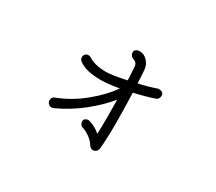

<svg xmlns="http://www.w3.org/2000/svg" viewBox="-116 -775 1231 1092"><g transform="rotate(30 500.0 -228.5)"><path d="M762 -382Q762 -371 756.5 -362.5Q751 -354 741 -351Q683 -331 611 -315Q615 -189 615 -118Q615 -7 608 55Q606 66 598 73.5Q590 81 578 82Q571 82 563 77.5Q555 73 552 67Q537 42 511.5 24Q486 6 464 0Q443 -7 443 -33Q443 -42 451.5 -48Q460 -54 469 -54Q475 -54 479 -52Q522 -40 553 -11Q555 -45 555 -127Q555 -200 554 -236Q503 -173 428 -113.5Q353 -54 270 -16Q258 -11 251 -11Q240 -11 231 -20Q222 -29 222 -41Q222 -64 243 -70Q332 -104 411 -168.5Q490 -233 535 -299Q462 -286 416 -286Q368 -286 332.5 -294.5Q297 -303 271 -322Q259 -330 259 -346Q259 -358 267 -366Q275 -374 287 -374Q297 -374 303 -369Q347 -341 418 -341Q459 -341 551 -361L546 -449Q545 -462 537 -471Q529 -480 516 -483Q507 -486 501 -495Q495 -504 495 -514Q495 -526 505.5 -532.5Q516 -539 529 -539Q557 -539 579 -515.5Q601 -492 603 -461Q607 -414 608 -374Q675 -389 725 -407H732Q744 -407 753 -400.5Q762 -394 762 -382Z"/></g></svg>

Font: Tsukimi Rounded
Style: Regular
Weight: 400
Designer: Takashi Funayama
Foundry: Takashi Funayama
Version: Version 1.032; ttfautohint (v1.8.3)